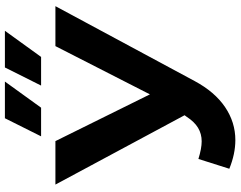

<svg xmlns="http://www.w3.org/2000/svg" viewBox="-116 -824 957 764"><g transform="rotate(-90 362.0 -442.5)"><path d="M719 -700 421 -146Q378 -66 317.5 -25Q257 16 186 16Q131 16 72 -8L111 -131Q153 -118 181 -118Q211 -118 235 -132.5Q259 -147 279 -178L285 -186L9 -700H182L368 -324L560 -700ZM273 -901H419L315 -757H201ZM475 -901H621L517 -757H403Z"/></g></svg>

Font: Montserrat-Bold
Style: Bold
Weight: 700
Version: Version 7.200